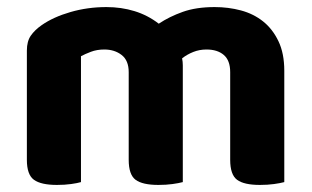

<svg xmlns="http://www.w3.org/2000/svg" viewBox="-20 -516 881 543"><path d="M784 -1Q773 2 755 4.5Q737 7 715 7Q670 7 650.5 -7.5Q631 -22 631 -64V-312Q631 -345 613 -360.5Q595 -376 564 -376Q544 -376 526.5 -369Q509 -362 495 -351Q496 -346 496.5 -341Q497 -336 497 -331V-1Q486 2 468 4.5Q450 7 428 7Q383 7 363.5 -7.5Q344 -22 344 -64V-312Q344 -345 324 -360.5Q304 -376 275 -376Q254 -376 237 -369.5Q220 -363 209 -357V-1Q199 2 181 4.5Q163 7 141 7Q96 7 76 -7.5Q56 -22 56 -64V-373Q56 -399 67 -415Q78 -431 98 -445Q131 -468 179.5 -482Q228 -496 281 -496Q323 -496 360.5 -484.5Q398 -473 429 -449Q459 -469 497 -482.5Q535 -496 587 -496Q626 -496 661.5 -486.5Q697 -477 724 -455.5Q751 -434 767.5 -399.5Q784 -365 784 -316Z"/></svg>

Font: Baloo Da 2
Style: Bold
Weight: 700
Designer: Noopur Datye, Sulekha Rajkumar and Ek Type
Foundry: Ek Type
Version: Version 1.640;hotconv 1.0.111;makeotfexe 2.5.65597; ttfautoh